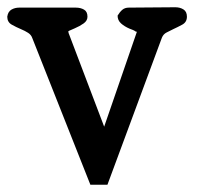

<svg xmlns="http://www.w3.org/2000/svg" viewBox="-33 -509 601 529"><path d="M344 -421Q344 -422 341 -422Q337 -425 333 -426.5Q329 -428 324 -430Q310 -436 300.5 -444.5Q291 -453 291 -466Q297 -476 304 -482Q311 -488 322 -488L450 -489Q463 -489 472.5 -483Q482 -477 482 -463Q482 -448 469 -441Q456 -434 445 -429Q435 -424 426 -419.5Q417 -415 413 -405L263 0H216L56 -404Q53 -413 44.5 -418.5Q36 -424 24 -429Q12 -434 -0.5 -441Q-13 -448 -13 -463Q-11 -477 -1.5 -482.5Q8 -488 20 -488H176Q189 -488 198.5 -482.5Q208 -477 208 -463Q208 -452 197.5 -444.5Q187 -437 173 -431Q169 -429 165 -427.5Q161 -426 157 -424Q157 -423 155 -423Q155 -422 155.5 -421Q156 -420 156 -418L254 -160Z"/></svg>

Font: Jura
Style: Bold
Weight: 700
Designer: Ed Merritt
Foundry: Ten by Twenty
Version: Version 1.007